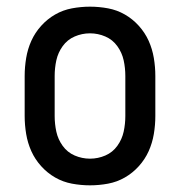

<svg xmlns="http://www.w3.org/2000/svg" viewBox="-20 -548 540 576"><path d="M250 8Q223 8 196 3Q169 -2 145.5 -15.5Q122 -29 103.5 -49.5Q85 -70 74 -94.5Q63 -119 58.5 -146Q54 -173 54 -200V-320Q54 -347 58.5 -374Q63 -401 74 -425.5Q85 -450 103.5 -470.5Q122 -491 145.5 -504.5Q169 -518 196 -523Q223 -528 250 -528Q277 -528 304 -523Q331 -518 354.5 -504.5Q378 -491 396.5 -470.5Q415 -450 426 -425.5Q437 -401 441.5 -374Q446 -347 446 -320V-200Q446 -173 441.5 -146Q437 -119 426 -94.5Q415 -70 396.5 -49.5Q378 -29 354.5 -15.5Q331 -2 304 3Q277 8 250 8ZM250 -72Q274 -72 296 -81.5Q318 -91 332 -110.5Q346 -130 351 -153Q356 -176 356 -200V-320Q356 -344 351 -367Q346 -390 332 -409.5Q318 -429 296 -438.5Q274 -448 250 -448Q226 -448 204 -438.5Q182 -429 168 -409.5Q154 -390 149 -367Q144 -344 144 -320V-200Q144 -176 149 -153Q154 -130 168 -110.5Q182 -91 204 -81.5Q226 -72 250 -72Z"/></svg>

Font: Iosevka SS04 Medium
Style: Regular
Weight: 500
Monospace: yes
Designer: Belleve Invis
Foundry: Belleve Invis
Version: Version 19.0.0; ttfautohint (v1.8.4)